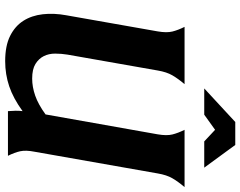

<svg xmlns="http://www.w3.org/2000/svg" viewBox="-116 -826 952 761"><g transform="rotate(90 360.5 -445.0)"><path d="M196 -236Q192 -212 192 -187Q192 -162 202 -142Q212 -122 233 -109Q254 -96 291 -96Q324 -96 358.5 -108Q393 -120 433 -149L512 -594Q518 -629 512.5 -651.5Q507 -674 494 -700H721Q699 -674 686 -651.5Q673 -629 667 -594L581 -106Q574 -71 579 -48.5Q584 -26 597 0H420Q419 -16 418.5 -29.5Q418 -43 420 -58Q369 -21 321.5 -5Q274 11 222 11Q161 11 122 -8.5Q83 -28 62 -61Q41 -94 36 -138Q31 -182 40 -231L104 -594Q110 -629 104.5 -651.5Q99 -674 86 -700H313Q291 -674 278 -651.5Q265 -629 259 -594ZM463 -901H554L644 -778H540L494 -821L434 -778H330Z"/></g></svg>

Font: LT Museum
Style: Bold Italic
Weight: 700
Designer: Daniel Lyons
Foundry: LyonsType
Version: Version 1.011